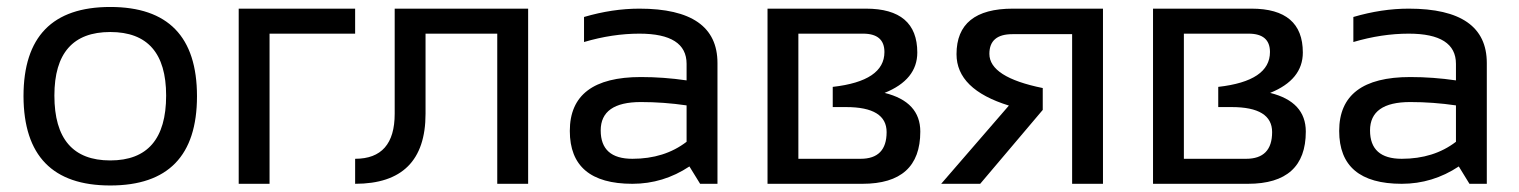

<svg xmlns="http://www.w3.org/2000/svg" viewBox="-20 -538 4445 562"><path d="M48.8 -256.3Q48.8 -517.6 302.7 -517.6Q556.6 -517.6 556.6 -256.3Q556.6 4.9 302.7 4.9Q49.8 4.9 48.8 -256.3ZM302.7 -68.4Q466.3 -68.4 466.3 -258.3Q466.3 -444.3 302.7 -444.3Q139.2 -444.3 139.2 -258.3Q139.2 -68.4 302.7 -68.4Z M678.7 0V-512.7H1019.5V-439.5H769V0Z M1019.5 -73.2Q1135.3 -73.2 1135.3 -205.1V-512.7H1525.9V0H1435.5V-439.5H1225.6V-205.1Q1225.6 0 1019.5 0Z M1647.9 -154.8Q1647.9 -312.5 1856 -312.5Q1922.9 -312.5 1989.7 -302.7V-351.1Q1989.7 -439.5 1851.6 -439.5Q1772.5 -439.5 1689.5 -415V-488.3Q1772.5 -512.7 1851.6 -512.7Q2080.1 -512.7 2080.1 -353.5V0H2029.3L1998 -50.8Q1921.4 0 1831.1 0Q1647.9 0 1647.9 -154.8ZM1856 -239.3Q1738.3 -239.3 1738.3 -156.2Q1738.3 -73.2 1831.1 -73.2Q1924.8 -73.2 1989.7 -123V-229.5Q1922.9 -239.3 1856 -239.3Z M2499 -73.2Q2575.2 -73.2 2575.2 -151.4Q2575.2 -224.6 2456.5 -224.6H2417.5V-283.7Q2568.8 -300.8 2568.8 -385.7Q2568.8 -439.5 2506.3 -439.5H2316.9V-73.2ZM2226.6 0V-512.7H2514.6Q2665 -512.7 2665 -384.3Q2665 -304.7 2569.3 -266.1Q2673.8 -240.2 2673.8 -152.8Q2673.8 0 2504.4 0Z M3118.2 0V-438H2943.4Q2876 -438 2876 -380.4Q2876 -312 3032.2 -280.3V-216.3L2849.1 0H2734.9L2933.1 -229Q2779.8 -276.4 2779.8 -379.4Q2779.8 -512.7 2944.8 -512.7H3208.5V0Z M3627.4 -73.2Q3703.6 -73.2 3703.6 -151.4Q3703.6 -224.6 3585 -224.6H3545.9V-283.7Q3697.3 -300.8 3697.3 -385.7Q3697.3 -439.5 3634.8 -439.5H3445.3V-73.2ZM3355 0V-512.7H3643.1Q3793.5 -512.7 3793.5 -384.3Q3793.5 -304.7 3697.8 -266.1Q3802.2 -240.2 3802.2 -152.8Q3802.2 0 3632.8 0Z M3899.9 -154.8Q3899.9 -312.5 4107.9 -312.5Q4174.8 -312.5 4241.7 -302.7V-351.1Q4241.7 -439.5 4103.5 -439.5Q4024.4 -439.5 3941.4 -415V-488.3Q4024.4 -512.7 4103.5 -512.7Q4332 -512.7 4332 -353.5V0H4281.2L4250 -50.8Q4173.3 0 4083 0Q3899.9 0 3899.9 -154.8ZM4107.9 -239.3Q3990.2 -239.3 3990.2 -156.2Q3990.2 -73.2 4083 -73.2Q4176.8 -73.2 4241.7 -123V-229.5Q4174.8 -239.3 4107.9 -239.3Z"/></svg>

Font: Voltera
Style: Regular
Weight: 400
Designer: Bernd Montag
Version: Version 1.301